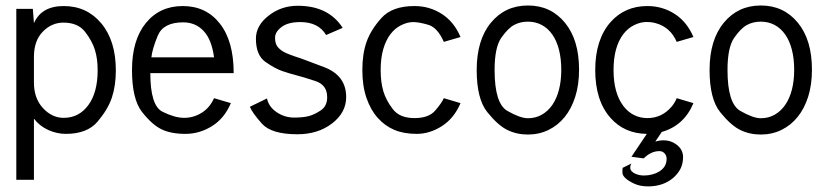

<svg xmlns="http://www.w3.org/2000/svg" viewBox="-20 -476 2993 696"><path d="M399.9 -220.7Q399.9 -165 385.5 -122.1Q371.1 -79.1 333.5 -34.9Q295.9 9.3 218.8 9.3Q186.5 9.3 155.3 -4.6Q124 -18.6 103 -45.9V175.8H39.1V-443.8H99.1L103 -392.1Q130.4 -454.1 210.9 -454.1Q294.9 -454.1 347.4 -391.1Q399.9 -328.1 399.9 -220.7ZM334 -221.7Q334 -262.7 324.2 -294.7Q314.5 -326.7 288.6 -360.4Q262.7 -394 210 -394Q167 -394 135 -361.1Q103 -328.1 103 -270V-176.8Q103 -119.6 135.7 -84.2Q168.5 -48.8 210.9 -48.8Q266.1 -48.8 300 -94.7Q334 -140.6 334 -221.7Z M827.1 -210.9H524.9Q524.9 -92.8 569.3 -70.8Q613.8 -48.8 647.5 -48.8Q681.2 -48.8 710.7 -66.9Q740.2 -85 755.9 -120.1L816.9 -102.1Q793.5 -46.9 748.5 -18.8Q703.6 9.3 651.9 9.3Q600.1 9.3 565.9 -7.1Q531.7 -23.4 495.1 -69.8Q458.5 -116.2 458.5 -222.2Q458.5 -331.1 508.8 -392.6Q559.1 -454.1 642.6 -454.1Q727.1 -454.1 777.1 -390.4Q827.1 -326.7 827.1 -210.9ZM755.9 -268.1Q747.6 -332 718.3 -363.5Q689 -395 644 -395Q571.8 -395 551.8 -346.4Q531.7 -297.9 528.8 -268.1Z M1162.1 -349.1Q1134.3 -396 1068.8 -396Q1024.4 -396 1001 -378.4Q977.1 -360.4 977.1 -339.8Q977.1 -319.3 984.9 -308.3Q992.7 -297.4 1007.3 -288.6Q1022 -279.8 1073.7 -263.2L1154.3 -232.9Q1234.9 -202.6 1234.9 -124Q1234.9 -67.9 1183.8 -28.6Q1132.8 10.7 1058.1 10.7Q963.9 10.7 929.4 -27.8Q895 -66.4 885.7 -88.9L947.8 -119.1Q954.1 -88.9 982.9 -69.3Q1011.7 -49.8 1045.9 -49.8Q1080.1 -49.8 1100.3 -55.4Q1120.6 -61 1143.3 -76.2Q1166 -91.3 1166 -124Q1166 -168.9 1122.1 -182.6Q1077.6 -197.3 1054.2 -203.1Q1030.8 -209 1003.7 -218.3Q976.6 -227.5 942.1 -251.7Q907.7 -275.9 907.7 -335.9Q907.7 -383.3 953.6 -419.2Q999.5 -455.1 1059.1 -455.1Q1170.9 -455.1 1222.2 -375Z M1649.4 -102.1Q1626 -46.9 1581.5 -18.6Q1537.6 9.3 1490.7 9.3Q1443.8 9.3 1409.7 -5.1Q1375.5 -19.5 1349.6 -48.3Q1323.7 -77.1 1308.6 -120.6Q1293.5 -164.1 1293.5 -222.2Q1293.5 -280.3 1308.6 -323.7Q1323.7 -367.2 1362.5 -410.6Q1401.4 -454.1 1482.4 -454.1Q1537.1 -454.1 1581.5 -425.5Q1626 -397 1649.4 -341.8L1588.9 -324.2Q1565.9 -376.5 1532.2 -386.2Q1498.5 -396 1478 -396Q1457.5 -396 1434.8 -385Q1412.1 -374 1395.5 -352.3Q1378.9 -330.6 1369.4 -298.1Q1359.9 -265.6 1359.9 -222.2Q1359.9 -178.7 1369.4 -146Q1378.9 -113.3 1403.8 -80.6Q1428.7 -47.9 1482.4 -47.9Q1534.2 -47.9 1557.6 -75.2Q1581.1 -102.5 1588.9 -120.1Z M2079.1 -223.6Q2079.1 -168.9 2065.4 -125.7Q2051.8 -82.5 2027.1 -52Q2002.4 -21.5 1968.3 -4.9Q1934.1 11.7 1893.6 11.7Q1853 11.7 1819.1 -4.9Q1785.2 -21.5 1746.6 -69.3Q1708 -117.2 1708 -222.2Q1708 -331.1 1759.5 -393.6Q1811 -456.1 1893.8 -456.1Q1976.6 -456.1 2027.8 -393.8Q2079.1 -331.5 2079.1 -223.6ZM1772.9 -222.2Q1772.9 -100.6 1819.3 -74Q1865.7 -47.4 1893.6 -47.4Q1921.4 -47.4 1943.8 -60.1Q1966.3 -72.8 1982.2 -95.7Q1998 -118.7 2006.3 -150.9Q2014.6 -183.1 2014.6 -223.1Q2014.6 -263.2 2006.3 -295.7Q1998 -328.1 1982.2 -350.8Q1966.3 -373.5 1943.8 -385.5Q1921.4 -397.5 1893.6 -397.5Q1865.7 -397.5 1843.5 -385.5Q1821.3 -373.5 1797.1 -338.9Q1772.9 -304.2 1772.9 -222.2Z M2370.6 71.8Q2339.8 71.8 2313.5 98.1L2269 92.3L2324.7 9.3Q2243.2 8.3 2192.9 -48.8Q2137.7 -111.3 2137.7 -222.2Q2137.7 -333 2193.8 -396.5Q2245.6 -454.1 2326.7 -454.1Q2381.3 -454.1 2425.8 -425.5Q2470.2 -397 2493.7 -341.8L2433.1 -324.2Q2410.2 -377 2358.4 -391.6Q2342.8 -396.5 2322 -396.2Q2301.3 -396 2278.8 -385Q2256.3 -374 2239.7 -352.5Q2204.1 -305.7 2204.1 -222.2Q2204.1 -138.7 2239.7 -91.8Q2272.9 -48.3 2326.7 -47.9Q2378.9 -47.9 2414.1 -88.9Q2425.8 -102.5 2433.1 -120.1L2493.7 -102.1Q2460 -21 2378.9 2.4L2355.5 37.1Q2370.1 32.7 2384.8 32.7Q2399.4 32.7 2412.1 37.1Q2424.8 42 2434.6 49.8Q2456.1 67.4 2456.1 93.3Q2456.1 119.1 2445.3 138.7Q2433.6 158.7 2416 172.4Q2380.4 199.7 2329.1 199.7Q2300.3 199.7 2278.8 189.7Q2257.3 179.7 2246.8 169.4Q2236.3 159.2 2236.3 150.4Q2236.3 150.4 2236.3 143.1Q2236.3 135.7 2237.3 132.3L2269 116.7Q2264.6 123.5 2264.6 131.6Q2264.6 139.6 2270.3 145.3Q2275.9 150.9 2284.2 154.3Q2298.3 160.2 2314.5 160.2Q2330.6 160.2 2344.7 156.2Q2358.4 152.8 2370.1 145.5Q2396.5 128.9 2396.5 99.6Q2396.5 88.4 2389.2 80.1Q2381.8 71.8 2370.6 71.8Z M2923.3 -223.6Q2923.3 -168.9 2909.7 -125.7Q2896 -82.5 2871.3 -52Q2846.7 -21.5 2812.5 -4.9Q2778.3 11.7 2737.8 11.7Q2697.3 11.7 2663.3 -4.9Q2629.4 -21.5 2590.8 -69.3Q2552.2 -117.2 2552.2 -222.2Q2552.2 -331.1 2603.8 -393.6Q2655.3 -456.1 2738 -456.1Q2820.8 -456.1 2872.1 -393.8Q2923.3 -331.5 2923.3 -223.6ZM2617.2 -222.2Q2617.2 -100.6 2663.6 -74Q2710 -47.4 2737.8 -47.4Q2765.6 -47.4 2788.1 -60.1Q2810.5 -72.8 2826.4 -95.7Q2842.3 -118.7 2850.6 -150.9Q2858.9 -183.1 2858.9 -223.1Q2858.9 -263.2 2850.6 -295.7Q2842.3 -328.1 2826.4 -350.8Q2810.5 -373.5 2788.1 -385.5Q2765.6 -397.5 2737.8 -397.5Q2710 -397.5 2687.7 -385.5Q2665.5 -373.5 2641.4 -338.9Q2617.2 -304.2 2617.2 -222.2Z"/></svg>

Font: Meera
Style: Regular
Weight: 400
Designer: Hussain KH and Suresh P for Swathanthra Malayalam Computing (SMC)
Version: Version 7.0.0+20221109